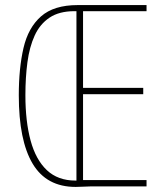

<svg xmlns="http://www.w3.org/2000/svg" viewBox="-20 -734 644 756"><path d="M286 -714H557V-690H307V-388H544V-363H307V-25H557V0H336Q323 0 309 1Q295 2 278 2Q163 2 108.5 -89.5Q54 -181 54 -359Q54 -465 72.5 -545Q91 -625 141.5 -669.5Q192 -714 286 -714ZM273 -690Q213 -690 175 -664.5Q137 -639 116.5 -594Q96 -549 88 -489Q80 -429 80 -359Q80 -256 100.5 -180.5Q121 -105 164.5 -64Q208 -23 277 -23H281V-690Z"/></svg>

Font: Noto Sans Sinhala UI ExtraCondensed Thin
Style: Regular
Weight: 100
Width: 2
Designer: Jelle Bosma - Monotype Design Team
Foundry: Monotype Imaging Inc.
Version: Version 2.006; ttfautohint (v1.8.4.7-5d5b)